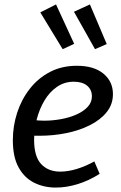

<svg xmlns="http://www.w3.org/2000/svg" viewBox="-20 -837 545 867"><path d="M232 10Q178 10 134 -12Q90 -34 64 -81Q38 -128 38 -204Q38 -268 57.5 -328Q77 -388 114.5 -436Q152 -484 205.5 -512Q259 -540 327 -540Q404 -540 447 -504.5Q490 -469 490 -412Q490 -366 462 -331Q434 -296 386.5 -272Q339 -248 280 -236Q221 -224 159 -224Q150 -224 141 -224Q132 -224 123 -225L129 -295Q141 -294 153.5 -293Q166 -292 179 -292Q217 -292 255.5 -299Q294 -306 325.5 -320Q357 -334 376 -354.5Q395 -375 395 -402Q395 -432 373.5 -450Q352 -468 313 -468Q271 -468 237.5 -445Q204 -422 181 -383.5Q158 -345 146 -298.5Q134 -252 134 -206Q134 -130 166 -96Q198 -62 252 -62Q287 -62 326.5 -74Q366 -86 406 -108L430 -52Q381 -21 330.5 -5.5Q280 10 232 10ZM263 -615 162 -781 233 -817 315 -639ZM409 -615 314 -784 386 -817 462 -638Z"/></svg>

Font: Bitter Thin Medium
Style: Italic
Weight: 500
Italic angle: -9°
Version: Version 3.021